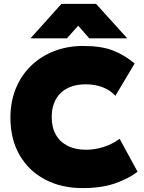

<svg xmlns="http://www.w3.org/2000/svg" viewBox="-20 -951 740 986"><path d="M404.5 15Q295.5 15 211.8 -29Q128 -73 80.8 -154.2Q33.5 -235.5 33.5 -347Q33.5 -428.5 61 -496Q88.5 -563.5 138.8 -612.5Q189 -661.5 257.5 -688.2Q326 -715 407.5 -715Q500.5 -715 560.5 -691.5Q620.5 -668 671.5 -625L572.5 -459Q545.5 -488.5 506.8 -503.2Q468 -518 420.5 -518Q378 -518 345.5 -506.2Q313 -494.5 290.8 -472.5Q268.5 -450.5 257 -419.5Q245.5 -388.5 245.5 -350Q245.5 -297.5 266.5 -260Q287.5 -222.5 327 -202.2Q366.5 -182 422.5 -182Q465.5 -182 509.8 -195.5Q554 -209 594.5 -238L686.5 -69Q639.5 -33 570 -9Q500.5 15 404.5 15ZM136.5 -754 295.5 -931H473.5L633.5 -754H438.5L381.5 -819L323.5 -754Z"/></svg>

Font: Geologica Cursive Black
Style: Regular
Weight: 900
Designer: Sindre Bremnes, Frode Helland
Foundry: Monokrom Skriftforlag AS
Version: Version 1.010;gftools[0.9.28]